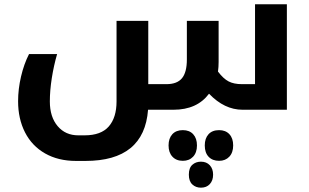

<svg xmlns="http://www.w3.org/2000/svg" viewBox="-20 -515 1451 901"><path d="M761.2 -120.1Q811 -120.1 834 -147.9Q856.9 -175.8 856.9 -235.8V-417H1005.9V-224.1Q1005.9 -199.7 1002.9 -179.2Q1027.8 -146 1052.5 -133.1Q1077.1 -120.1 1115.2 -120.1H1176.8V-495.1H1326.2V0H1118.2Q1033.2 0 960.9 -75.2Q904.8 0 793.9 0H674.8Q656.7 240.2 380.9 240.2H336.9Q253.4 240.2 191.7 205.1Q129.9 169.9 97.4 106.2Q64.9 42.5 64.9 -40Q64.9 -96.7 78.6 -155.5Q92.3 -214.4 116.2 -261.2H248Q232.4 -207.5 223.1 -148.7Q213.9 -89.8 213.9 -39.1Q213.9 33.7 250.5 76.9Q287.1 120.1 347.2 120.1H377Q454.1 120.1 490.5 78.4Q526.9 36.6 526.9 -39.1V-417H675.8V-120.1ZM922.9 365.7Q898.9 365.7 882.6 350.6Q866.2 335.4 866.2 304.7Q866.2 272.9 882.6 258.3Q898.9 243.7 922.9 243.7Q949.2 243.7 964.6 260.5Q980 277.3 980 304.7Q980 332 964.6 348.9Q949.2 365.7 922.9 365.7ZM837.9 239.7Q807.1 239.7 789.1 220.2Q771 200.7 771 167.5Q771 134.3 788.6 115Q806.2 95.7 837.9 95.7Q869.1 95.7 886.7 115Q904.3 134.3 904.3 167.5Q904.3 201.2 886 220.5Q867.7 239.7 837.9 239.7ZM1008.3 239.7Q977.1 239.7 959 220.7Q940.9 201.7 940.9 167.5Q940.9 134.3 958.5 115Q976.1 95.7 1008.3 95.7Q1038.6 95.7 1056.4 114.7Q1074.2 133.8 1074.2 167.5Q1074.2 201.2 1055.9 220.5Q1037.6 239.7 1008.3 239.7Z"/></svg>

Font: Noto Sans Kufi Arabic
Style: Bold
Weight: 700
Designer: Monotype Design team
Foundry: Monotype Imaging Inc.
Version: Version 1.02